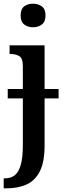

<svg xmlns="http://www.w3.org/2000/svg" viewBox="-32 -782 345 1042"><path d="M147 -634Q119 -634 99.5 -649Q80 -664 80 -698Q80 -733 99.5 -747.5Q119 -762 147 -762Q175 -762 195 -747.5Q215 -733 215 -698Q215 -664 195 -649Q175 -634 147 -634ZM-12 240V186H-6Q26 186 47.5 169.5Q69 153 80.5 113.5Q92 74 92 5V-248H10V-299H92V-422Q92 -466 72.5 -477.5Q53 -489 25 -489H20V-536H210V-299H286V-248H210V8Q210 97 184 148Q158 199 111.5 219.5Q65 240 4 240Z"/></svg>

Font: Noto Serif Condensed SemiBold
Style: Regular
Weight: 600
Width: 3
Designer: Monotype Design Team
Foundry: Monotype Imaging Inc.
Version: Version 2.013